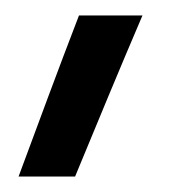

<svg xmlns="http://www.w3.org/2000/svg" viewBox="-20 -107 243 248"><path d="M164 -87H82C55 -17 30 51 4 121H77C106 51 134 -17 164 -87Z"/></svg>

Font: Hejaz
Style: Regular
Weight: 400
Designer: Bandar Raffah (Arabic) and Santiago Orozco (Latin)
Foundry: Caramella and Typemade
Version: Version 1.010;hotconv 1.0.109;makeotfexe 2.5.65596